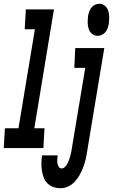

<svg xmlns="http://www.w3.org/2000/svg" viewBox="-56 -785 599 1018"><path d="M-36 0 -30 -105H42L129 -630H75L81 -735H230L126 -105H180L174 0ZM461 -595Q444 -595 431.5 -606Q419 -617 414 -632.5Q409 -648 409 -665.5Q409 -683 411 -701Q413 -712 417 -723.5Q421 -735 429 -745Q437 -755 448 -760Q459 -765 471 -765Q488 -765 500.5 -754Q513 -743 518 -727.5Q523 -712 523 -694.5Q523 -677 521 -659Q519 -648 515 -636.5Q511 -625 503 -615Q495 -605 484 -600Q473 -595 461 -595ZM265 213Q245 213 226.5 206.5Q208 200 195 186.5Q182 173 175.5 155.5Q169 138 166 118.5Q163 99 163.5 79Q164 59 167 39H250Q248 50 247.5 60Q247 70 248.5 80Q250 90 255 99Q260 108 271 108Q281 108 289 99.5Q297 91 302 81.5Q307 72 310.5 62Q314 52 316.5 42Q319 32 321.5 21.5Q324 11 325 1L396 -425H338L343 -530H497L406 18Q403 39 398 60Q393 81 385.5 101Q378 121 367.5 140.5Q357 160 341.5 177Q326 194 306 203.5Q286 213 265 213Z"/></svg>

Font: Iosevka Curly Slab XBdObl
Style: Regular
Weight: 800
Italic angle: -9°
Monospace: yes
Designer: Belleve Invis
Foundry: Belleve Invis
Version: Version 11.1.0; ttfautohint (v1.8.3)